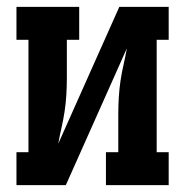

<svg xmlns="http://www.w3.org/2000/svg" viewBox="-20 -540 540 560"><path d="M28 0V-96H63V-424H28V-520H211V-424H175V-312Q175 -288 173.5 -263.5Q172 -239 168.5 -215.5Q165 -192 159.5 -168Q154 -144 150 -121L328 -520H472V-424H437V-96H472V0H289V-96H325V-208Q325 -232 326.5 -256.5Q328 -281 331.5 -304.5Q335 -328 340.5 -352Q346 -376 350 -399L172 0Z"/></svg>

Font: Iosevka Gothic
Style: Bold
Weight: 700
Monospace: yes
Designer: Belleve Invis
Foundry: Belleve Invis
Version: Version 15.5.1; ttfautohint (v1.8.4)